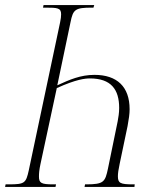

<svg xmlns="http://www.w3.org/2000/svg" viewBox="-63 -734 599 754"><path d="M307 -714H108L106 -704H115C163 -704 177 -703 177 -678C177 -670 176 -660 173 -646L50 -65C39 -15 34 -10 -28 -10H-41L-43 0H155L157 -10H146C99 -10 90 -15 90 -41C90 -53 91 -67 96 -90L160 -388C237 -423 272 -426 290 -426C373 -426 405 -383 405 -310C405 -291 402 -273 399 -257L361 -72C350 -20 345 -10 276 -10H271L269 0H465L466 -10H459C409 -10 400 -15 400 -42C400 -53 402 -68 407 -91L438 -239C443 -267 446 -286 446 -305C446 -393 397 -440 308 -440C253 -440 210 -421 162 -399L214 -647C224 -697 232 -704 298 -704H304Z"/></svg>

Font: Noto Serif Display ExtraCondensed ExtraLight
Style: Italic
Weight: 200
Width: 2
Italic angle: -12°
Designer: Monotype Design Team
Foundry: Monotype Imaging Inc.
Version: Version 2.009